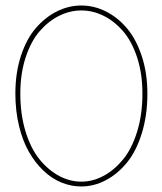

<svg xmlns="http://www.w3.org/2000/svg" viewBox="-20 -672 593 701"><path d="M36.1 -330.1Q36.1 -406.2 56.6 -468.5Q77.1 -530.8 111.3 -570.1Q145.5 -609.4 188.2 -630.6Q231 -651.9 276.9 -651.9Q323.7 -651.9 366.9 -630.1Q410.2 -608.4 443.8 -568.4Q477.5 -528.3 497.8 -466.6Q518.1 -404.8 518.1 -330.1Q518.1 -250.5 497.6 -184.8Q477.1 -119.1 442.9 -77.6Q408.7 -36.1 365.7 -13.7Q322.8 8.8 276.9 8.8Q239.7 8.8 204.3 -5.6Q168.9 -20 138.4 -49.1Q107.9 -78.1 85.2 -118.2Q62.5 -158.2 49.3 -212.9Q36.1 -267.6 36.1 -330.1ZM54.2 -330.1Q54.2 -254.4 73.2 -192.1Q92.3 -129.9 124 -90.6Q155.8 -51.3 195.3 -30Q234.9 -8.8 276.9 -8.8Q318.4 -8.8 357.4 -29.5Q396.5 -50.3 428.7 -89.1Q460.9 -127.9 480.5 -190.7Q500 -253.4 500 -330.1Q500 -402.3 481 -461.2Q461.9 -520 430.2 -557.1Q398.4 -594.2 358.9 -614Q319.3 -633.8 276.9 -633.8Q235.4 -633.8 196.3 -614.5Q157.2 -595.2 125.2 -558.6Q93.3 -522 73.7 -462.6Q54.2 -403.3 54.2 -330.1Z"/></svg>

Font: Rawengulk
Style: Light
Weight: 300
Version: Version 0.92